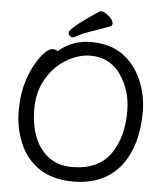

<svg xmlns="http://www.w3.org/2000/svg" viewBox="-60 -938 865 1015"><g transform="rotate(5 372.5 -431.0)"><path d="M366 24Q257 24 186 -23.5Q115 -71 81 -152.5Q47 -234 47 -320Q47 -405 63.5 -464Q80 -523 104.5 -568Q129 -613 154 -638.5Q179 -664 198 -664Q216 -664 224 -655Q297 -719 397 -719Q497 -719 563.5 -672.5Q630 -626 665.5 -545.5Q701 -465 701 -375Q701 -198 621 -91Q532 24 366 24ZM354 -52Q495 -52 560 -148Q619 -236 619 -371Q619 -481 561 -564Q503 -647 399 -647Q357 -647 309.5 -627.5Q262 -608 221 -569Q180 -530 154 -472.5Q128 -415 128 -338Q128 -260 152.5 -195Q177 -130 227.5 -91Q278 -52 354 -52ZM274 -758Q274 -782 427 -884Q431 -886 439 -886Q448 -886 463 -875Q501 -849 501 -826Q501 -815 490 -810Q441 -792 393 -775.5Q345 -759 324.5 -747Q304 -735 296 -735Q288 -735 281 -742Q274 -749 274 -758Z"/></g></svg>

Font: LXGW WenKai TC
Style: Bold
Weight: 700
Designer: LXGW / Fontworks Inc.
Foundry: LXGW / Fontworks Inc.
Version: Version 1.330;April 28, 2024